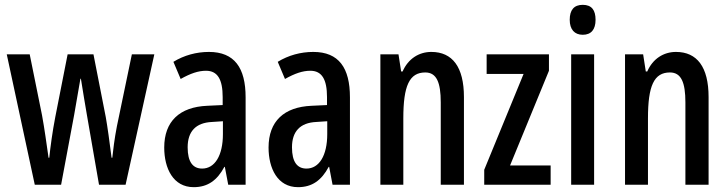

<svg xmlns="http://www.w3.org/2000/svg" viewBox="-20 -765 3015 795"><path d="M340 -288 390 0H500L619 -540H526L464 -242C454 -191 448 -141 445 -112H442C434 -175 425 -241 418 -280L367 -540H260L209 -281C197 -219 189 -159 184 -112H181C173 -168 164 -234 154 -288L103 -540H8L124 0H233L287 -289C293 -323 305 -394 313 -439H315C321 -397 334 -326 340 -288Z M845 -550C793 -550 742 -536 698 -509L728 -438C769 -461 801 -472 833 -472C881 -472 902 -436 902 -363V-330L838 -327C724 -322 660 -263 660 -154C660 -68 697 10 782 10C840 10 879 -18 909 -74H911L925 0H997V-362C997 -484 951 -550 845 -550ZM858 -260 903 -263V-210C903 -120 869 -67 817 -67C779 -67 757 -94 757 -155C757 -220 790 -257 858 -260Z M1277 -550C1225 -550 1174 -536 1130 -509L1160 -438C1201 -461 1233 -472 1265 -472C1313 -472 1334 -436 1334 -363V-330L1270 -327C1156 -322 1092 -263 1092 -154C1092 -68 1129 10 1214 10C1272 10 1311 -18 1341 -74H1343L1357 0H1429V-362C1429 -484 1383 -550 1277 -550ZM1290 -260 1335 -263V-210C1335 -120 1301 -67 1249 -67C1211 -67 1189 -94 1189 -155C1189 -220 1222 -257 1290 -260Z M1766 -550C1715 -550 1670 -522 1647 -469H1641L1630 -540H1555V0H1650V-275C1650 -410 1675 -465 1741 -465C1788 -465 1805 -423 1805 -341V0H1901V-363C1901 -488 1853 -550 1766 -550Z M2260 0V-80H2092L2253 -472V-540H1995V-459H2148L1985 -62V0Z M2393 -745C2357 -745 2339 -724 2339 -683C2339 -643 2359 -621 2393 -621C2428 -621 2446 -643 2446 -683C2446 -723 2430 -745 2393 -745ZM2440 -540H2345V0H2440Z M2779 -550C2728 -550 2683 -522 2660 -469H2654L2643 -540H2568V0H2663V-275C2663 -410 2688 -465 2754 -465C2801 -465 2818 -423 2818 -341V0H2914V-363C2914 -488 2866 -550 2779 -550Z"/></svg>

Font: Noto Sans Sinhala UI ExtraCondensed Medium
Style: Regular
Weight: 500
Width: 2
Designer: Jelle Bosma - Monotype Design Team
Foundry: Monotype Imaging Inc.
Version: Version 2.006